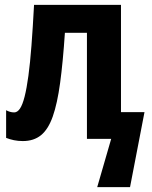

<svg xmlns="http://www.w3.org/2000/svg" viewBox="-20 -567 619 784"><path d="M474 -109H570L511 197H377L434 0H335V-433H245Q237 -313 225.5 -228.5Q214 -144 195.5 -91.5Q177 -39 147.5 -15Q118 9 73 9Q54 9 37 5.5Q20 2 5 -4V-117Q12 -113 20.5 -110.5Q29 -108 38 -108Q51 -108 61.5 -123.5Q72 -139 80.5 -172.5Q89 -206 96 -257.5Q103 -309 108.5 -381Q114 -453 119 -547H474Z"/></svg>

Font: Noto Sans Display Condensed
Style: Bold
Weight: 700
Width: 3
Designer: Monotype Design Team
Foundry: Monotype Imaging Inc.
Version: Version 2.003